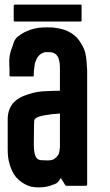

<svg xmlns="http://www.w3.org/2000/svg" viewBox="-20 -813 480 840"><path d="M361.3 -506.8Q361.3 -339.8 361.3 -5.9Q361.3 -2.9 359.4 -2Q358.4 0 356.4 0Q327.1 0 270.5 0Q268.6 0 267.6 -1Q265.6 -2 265.6 -2.9Q258.8 -13.7 246.1 -34.2Q245.1 -33.2 245.1 -33.2Q245.1 -32.2 244.1 -31.2Q238.3 -21.5 232.4 -15.6Q227.5 -9.8 214.8 -5.9Q195.3 2 182.6 3.9Q168.9 6.8 147.5 6.8Q131.8 6.8 117.2 3.9Q102.5 0 89.8 -6.8Q78.1 -12.7 67.4 -21.5Q56.6 -30.3 47.9 -41Q39.1 -51.8 33.2 -65.4Q26.4 -78.1 22.5 -93.8Q17.6 -108.4 15.6 -125Q13.7 -141.6 13.7 -159.2Q13.7 -203.1 13.7 -291Q13.7 -332 36.1 -360.4Q59.6 -387.7 106.4 -401.4Q142.6 -413.1 179.7 -414.1Q216.8 -416 242.2 -416Q242.2 -444.3 242.2 -499Q242.2 -508.8 242.2 -518.6Q242.2 -527.3 241.2 -535.2Q240.2 -543 238.3 -549.8Q236.3 -556.6 234.4 -562.5Q231.4 -567.4 227.5 -572.3Q224.6 -576.2 218.8 -579.1Q213.9 -582 207 -584Q200.2 -585 191.4 -585Q184.6 -585 178.7 -585Q172.9 -584 167 -581.1Q161.1 -579.1 156.2 -575.2Q151.4 -571.3 147.5 -566.4Q142.6 -561.5 139.6 -553.7Q136.7 -545.9 132.8 -537.1Q130.9 -528.3 129.9 -516.6Q127.9 -504.9 127.9 -491.2Q127.9 -488.3 127.9 -483.4Q127.9 -481.4 127 -479.5Q125 -478.5 123 -478.5Q90.8 -478.5 26.4 -478.5Q24.4 -478.5 22.5 -479.5Q21.5 -481.4 21.5 -483.4Q21.5 -494.1 21.5 -516.6Q20.5 -517.6 20.5 -547.9Q21.5 -579.1 33.2 -606.4Q35.2 -611.3 36.1 -614.3Q37.1 -618.2 38.1 -621.1Q41 -630.9 44.9 -637.7Q48.8 -645.5 58.6 -653.3Q70.3 -663.1 85 -670.9Q98.6 -677.7 115.2 -683.6Q131.8 -688.5 149.4 -691.4Q168 -693.4 187.5 -693.4Q212.9 -693.4 228.5 -690.4Q245.1 -687.5 261.7 -682.6Q278.3 -676.8 292 -668Q305.7 -659.2 316.4 -648.4Q327.1 -636.7 336.9 -619.1Q347.7 -601.6 352.5 -584Q356.4 -568.4 358.4 -547.9Q360.4 -528.3 361.3 -506.8ZM242.2 -164.1Q242.2 -214.8 242.2 -316.4Q206.1 -314.5 168.9 -307.6Q130.9 -299.8 129.9 -285.2Q129.9 -279.3 128.9 -268.6Q127.9 -231.4 127.9 -182.6Q127.9 -133.8 141.6 -120.1Q148.4 -113.3 159.2 -112.3Q169.9 -111.3 183.6 -111.3Q184.6 -111.3 186.5 -111.3Q189.5 -111.3 191.4 -111.3Q200.2 -111.3 207 -113.3Q212.9 -114.3 217.8 -118.2Q235.4 -130.9 238.3 -143.6Q241.2 -156.2 241.2 -164.1Q241.2 -164.1 242.2 -164.1ZM40 -723.6Q40 -745.1 40 -788.1Q40 -791 42 -792Q43 -793 44.9 -793Q140.6 -793 332 -793Q335 -793 335.9 -792Q336.9 -791 336.9 -788.1Q336.9 -766.6 336.9 -723.6Q336.9 -720.7 335.9 -719.7Q335 -718.8 332 -718.8Q236.3 -718.8 44.9 -718.8Q43 -718.8 42 -719.7Q40 -720.7 40 -723.6Z"/></svg>

Font: Typeface
Style: Regular
Weight: 400
Version: Version 1.0